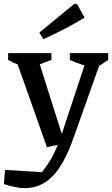

<svg xmlns="http://www.w3.org/2000/svg" viewBox="-41 -766 578 990"><path d="M-21 183 -15 110 175 122Q200 90 217.5 61.5Q235 33 248.5 1Q262 -31 277 -73L412 -482H490L337 -52Q291 79 231 141.5Q171 204 87 204Q63 204 35.5 198.5Q8 193 -21 183ZM201 -7 33 -482H149L293 -27ZM114 -416Q84 -421 55.5 -431.5Q27 -442 1 -457V-492H224V-457ZM455 -416Q420 -421 385.5 -431.5Q351 -442 319 -457V-492H517V-457ZM182 -564 162 -598 342 -746H356L395 -675Q343 -643 289.5 -615.5Q236 -588 182 -564Z"/></svg>

Font: Piazzolla Thin SemiBold
Style: Regular
Weight: 600
Version: Version 2.005